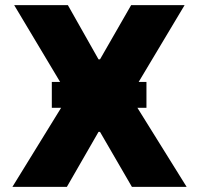

<svg xmlns="http://www.w3.org/2000/svg" viewBox="-20 -727 774 747"><path d="M244.1 -707H35.2L213.9 -408.2H181.6V-307.6H217.8L28.3 0H240.2L363.3 -213.9H369.1L493.2 0H706.1L514.6 -307.6H549.8V-408.2H519.5L698.2 -707H490.2L369.1 -496.1H363.3Z"/></svg>

Font: Pretendard Black
Style: Regular
Weight: 900
Designer: Base glyphs from Inter by Rasmus Andersson; Hangeul glyphs from Noto Sans CJK(Source Han Sans) by Jang Soo-young and Kan
Foundry: Kil Hyung-jin
Version: Version 1.309;Glyphs 3.2 (3225)